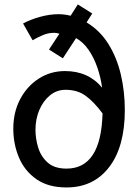

<svg xmlns="http://www.w3.org/2000/svg" viewBox="-20 -838 623 866"><path d="M280 7.5Q197.5 7.5 144.2 -29.8Q91 -67 65.5 -127.5Q40 -188 40 -257.5Q40 -332 71 -390.8Q102 -449.5 155 -483.5Q208 -517.5 273 -517.5Q378.5 -517.5 440.5 -442.5Q434.5 -488.5 419.2 -533Q404 -577.5 379.8 -612.8Q355.5 -648 323 -666L263.5 -575L201 -614.5L248 -686Q244 -687.5 236.5 -688.8Q229 -690 224.5 -690Q198 -690 173.8 -679.8Q149.5 -669.5 127 -656.5L84 -732Q117 -750 160.5 -762Q204 -774 244 -774Q270.5 -774 298.5 -767L331 -818L396 -777L370.5 -737Q431 -700.5 469 -639.5Q507 -578.5 525 -501.8Q543 -425 543 -342Q543 -176.5 472.5 -84.5Q402 7.5 280 7.5ZM280 -77.5Q436 -77.5 442.5 -326.5Q402.5 -380 365.5 -406.5Q328.5 -433 275.5 -433Q236 -433 205.2 -407.8Q174.5 -382.5 157.2 -341.5Q140 -300.5 140 -252.5Q140 -213 152.2 -172.5Q164.5 -132 195 -104.8Q225.5 -77.5 280 -77.5Z"/></svg>

Font: Junction Medium
Style: Regular
Weight: 500
Designer: Caroline Hadilaksono
Foundry: Caroline Hadilaksono, Tyler Finck, The League of Moveable Type
Version: Version 2.000; ttfautohint (v1.8.3)